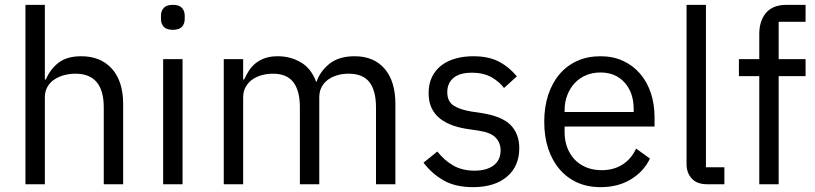

<svg xmlns="http://www.w3.org/2000/svg" viewBox="-20 -760 3363 792"><path d="M85 -740H165V-432H169Q188 -476 222.5 -502Q257 -528 315 -528Q395 -528 441.5 -476.5Q488 -425 488 -331V0H408V-317Q408 -456 291 -456Q267 -456 244.5 -450Q222 -444 204 -432Q186 -420 175.5 -401.5Q165 -383 165 -358V0H85Z M693 -637Q667 -637 655.5 -649.5Q644 -662 644 -682V-695Q644 -715 655.5 -727.5Q667 -740 693 -740Q719 -740 730.5 -727.5Q742 -715 742 -695V-682Q742 -662 730.5 -649.5Q719 -637 693 -637ZM653 -516H733V0H653Z M903 0V-516H983V-432H987Q996 -452 1007.5 -469.5Q1019 -487 1035.5 -500Q1052 -513 1074 -520.5Q1096 -528 1126 -528Q1177 -528 1220 -503.5Q1263 -479 1284 -423H1286Q1300 -465 1338.5 -496.5Q1377 -528 1443 -528Q1522 -528 1566.5 -476.5Q1611 -425 1611 -331V0H1531V-317Q1531 -386 1504 -421Q1477 -456 1418 -456Q1394 -456 1372.5 -450Q1351 -444 1334 -432Q1317 -420 1307 -401.5Q1297 -383 1297 -358V0H1217V-317Q1217 -386 1190 -421Q1163 -456 1106 -456Q1082 -456 1060 -450Q1038 -444 1021 -432Q1004 -420 993.5 -401.5Q983 -383 983 -358V0Z M1931 12Q1859 12 1810.5 -15.5Q1762 -43 1727 -89L1784 -135Q1814 -97 1851 -76.5Q1888 -56 1937 -56Q1988 -56 2016.5 -78Q2045 -100 2045 -140Q2045 -170 2025.5 -191.5Q2006 -213 1955 -221L1914 -227Q1878 -232 1848 -242.5Q1818 -253 1795.5 -270.5Q1773 -288 1760.5 -314Q1748 -340 1748 -376Q1748 -414 1762 -442.5Q1776 -471 1800.5 -490Q1825 -509 1859 -518.5Q1893 -528 1932 -528Q1995 -528 2037.5 -506Q2080 -484 2112 -445L2059 -397Q2042 -421 2009 -440.5Q1976 -460 1926 -460Q1876 -460 1850.5 -438.5Q1825 -417 1825 -380Q1825 -342 1850.5 -325Q1876 -308 1924 -300L1964 -294Q2050 -281 2086 -244.5Q2122 -208 2122 -149Q2122 -74 2071 -31Q2020 12 1931 12Z M2457 12Q2404 12 2361.5 -7Q2319 -26 2288.5 -61.5Q2258 -97 2241.5 -146.5Q2225 -196 2225 -258Q2225 -319 2241.5 -369Q2258 -419 2288.5 -454.5Q2319 -490 2361.5 -509Q2404 -528 2457 -528Q2509 -528 2550 -509Q2591 -490 2620 -456.5Q2649 -423 2664.5 -377Q2680 -331 2680 -276V-238H2309V-214Q2309 -181 2319.5 -152.5Q2330 -124 2349.5 -103Q2369 -82 2397.5 -70Q2426 -58 2462 -58Q2511 -58 2547.5 -81Q2584 -104 2604 -147L2661 -106Q2636 -53 2583 -20.5Q2530 12 2457 12ZM2457 -461Q2424 -461 2397 -449.5Q2370 -438 2350.5 -417Q2331 -396 2320 -367.5Q2309 -339 2309 -305V-298H2594V-309Q2594 -378 2556.5 -419.5Q2519 -461 2457 -461Z M2897 0Q2855 0 2833.5 -23.5Q2812 -47 2812 -83V-740H2892V-70H2968V0Z M3112 -446H3028V-516H3112V-620Q3112 -674 3140 -707Q3168 -740 3225 -740H3303V-670H3192V-516H3303V-446H3192V0H3112Z"/></svg>

Font: IBM Plex Sans Hebrew
Style: Regular
Weight: 400
Designer: Mike Abbink, Paul van der Laan, Pieter van Rosmalen, Yanek Iontef
Foundry: Bold Monday
Version: Version 1.2